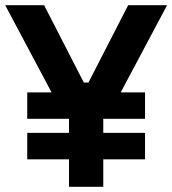

<svg xmlns="http://www.w3.org/2000/svg" viewBox="-22 -720 664 740"><path d="M244 0V-267L223 -277L-2 -700H148L301 -402H319L472 -700H622L397 -277L376 -267V0ZM83 -106V-208H537V-106ZM83 -262V-364H537V-262Z"/></svg>

Font: Space Grotesk Light
Style: Bold
Weight: 700
Version: Version 2.000